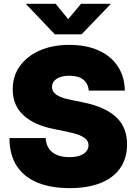

<svg xmlns="http://www.w3.org/2000/svg" viewBox="-20 -972 712 1002"><path d="M343.3 9.8Q246.6 9.8 176.3 -18.8Q106 -47.4 67.9 -105.2Q29.8 -163.1 29.3 -251.5H218.3Q220.2 -219.2 235.1 -197Q250 -174.8 277.1 -163.3Q304.2 -151.9 341.8 -151.9Q374 -151.9 396.2 -159.7Q418.5 -167.5 430.2 -181.6Q441.9 -195.8 441.9 -213.9Q441.9 -231 430.7 -243.7Q419.4 -256.3 394.8 -266.4Q370.1 -276.4 329.6 -284.7L256.3 -299.8Q157.2 -319.8 101.8 -371.1Q46.4 -422.4 46.4 -506.3Q46.4 -575.7 84 -627.7Q121.6 -679.7 188 -708.7Q254.4 -737.8 341.3 -737.8Q430.7 -737.8 495.1 -708.5Q559.6 -679.2 595 -625.5Q630.4 -571.8 631.3 -499H442.9Q440.4 -535.6 415 -556.2Q389.6 -576.7 342.8 -576.7Q313 -576.7 292.7 -569.1Q272.5 -561.5 262 -548.6Q251.5 -535.6 251.5 -518.6Q251.5 -501.5 262 -488.8Q272.5 -476.1 294.9 -466.6Q317.4 -457 353 -450.2L412.1 -438Q473.1 -425.8 516.8 -405.8Q560.5 -385.7 588.6 -358.4Q616.7 -331.1 629.9 -296.1Q643.1 -261.2 643.1 -219.2Q643.1 -146 607.4 -94.7Q571.8 -43.5 504.6 -16.8Q437.5 9.8 343.3 9.8ZM270.5 -952.1 335.9 -872.1 402.8 -952.1H557.1V-950.2L405.8 -793H266.1L116.2 -950.2V-952.1Z"/></svg>

Font: Inter 20pt Black
Style: Regular
Weight: 900
Version: Version 4.001;git-66647c0bb